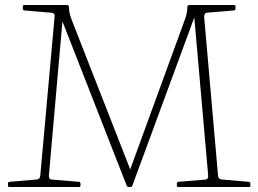

<svg xmlns="http://www.w3.org/2000/svg" viewBox="-20 -753 1040 773"><path d="M18 0Q12 0 12 -6V-14Q12 -20 18 -21L124 -30Q132 -30 136.5 -33.5Q141 -37 142 -44L200 -688Q201 -695 196.5 -698.5Q192 -702 184 -702L78 -711Q72 -712 72 -718V-727Q72 -733 78 -733H244Q254 -733 256 -730.5Q258 -728 258 -720V-719Q258 -708 261.5 -695Q265 -682 273 -662L516 -41L494 -43L721 -665Q729 -686 731.5 -698Q734 -710 734 -721V-719Q734 -729 736.5 -731Q739 -733 747 -733H922Q928 -733 928 -727V-718Q928 -712 922 -711L814 -702Q807 -701 804.5 -696.5Q802 -692 802 -684L858 -44Q859 -37 864 -33.5Q869 -30 876 -30L982 -21Q988 -20 988 -14V-6Q988 0 982 0H698Q692 0 692 -6V-14Q692 -20 698 -21L807 -30Q814 -31 816.5 -36Q819 -41 818 -48L760 -708L769 -701L513 -6Q511 0 505 0H498Q492 0 490 -6L218 -701L235 -708L177 -48Q176 -41 178.5 -36Q181 -31 188 -30L298 -21Q304 -20 304 -14V-6Q304 0 298 0Z"/></svg>

Font: Hahmlet Thin
Style: Regular
Weight: 250
Version: Version 1.002